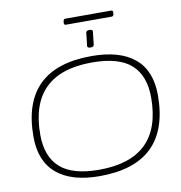

<svg xmlns="http://www.w3.org/2000/svg" viewBox="-100 -1044 1076 1142"><g transform="rotate(-10 438.5 -473.0)"><path d="M410 6Q241 6 151.5 -69.5Q62 -145 62 -293Q62 -706 485 -706Q655 -706 744.5 -631.5Q834 -557 834 -409Q834 6 410 6ZM414 -32Q792 -32 792 -402Q792 -534 717.5 -601Q643 -668 481 -668Q104 -668 104 -298Q104 -166 178.5 -99Q253 -32 414 -32ZM489 -757Q469 -757 470 -769L479 -849Q480 -854 484.5 -857.5Q489 -861 500 -861Q521 -861 519 -849L510 -769Q509 -764 504.5 -760.5Q500 -757 489 -757ZM368 -916Q356 -916 357 -930L358 -938Q359 -952 372 -952H648Q659 -952 658 -938L657 -930Q656 -916 644 -916Z"/></g></svg>

Font: Asap Expanded Expanded Thin
Style: Italic
Weight: 100
Width: 7
Italic angle: -6°
Designer: Pablo Cosgaya
Foundry: Omnibus-Type
Version: Version 3.001; ttfautohint (v1.8.4.7-5d5b)